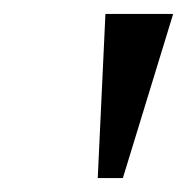

<svg xmlns="http://www.w3.org/2000/svg" viewBox="-20 -675 268 275"><path d="M131 -655H228L156 -420H120Z"/></svg>

Font: Libra Serif Modern
Style: Italic
Weight: 400
Italic angle: -12°
Designer: Stefan Peev, Context Ltd
Foundry: Stefan Peev, Context Ltd
Version: Version 1.000